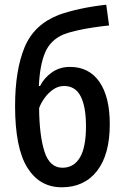

<svg xmlns="http://www.w3.org/2000/svg" viewBox="-20 -785 527 815"><path d="M44 -335Q44 -486 84 -583.5Q124 -681 230 -722Q269 -736 319 -747Q369 -758 431 -765L443 -677Q414 -674 376.5 -668.5Q339 -663 304.5 -655Q270 -647 250 -639Q194 -615 171.5 -562Q149 -509 145 -420H150Q167 -454 200 -477.5Q233 -501 277 -501Q358 -501 402 -437.5Q446 -374 446 -258Q446 -129 392 -59.5Q338 10 242 10Q148 10 96 -73.5Q44 -157 44 -335ZM245 -73Q293 -73 319 -116Q345 -159 345 -249Q345 -332 322.5 -376Q300 -420 252 -420Q227 -420 205.5 -405Q184 -390 168.5 -368Q153 -346 146 -326Q147 -209 169 -141Q191 -73 245 -73Z"/></svg>

Font: Avrile Sans Condensed Medium
Style: Regular
Weight: 500
Width: 3
Designer: Monotype Design Team
Foundry: Monotype Imaging Inc.
Version: Version 2.001;September 10, 2019;FontCreator 11.5.0.2425 64-